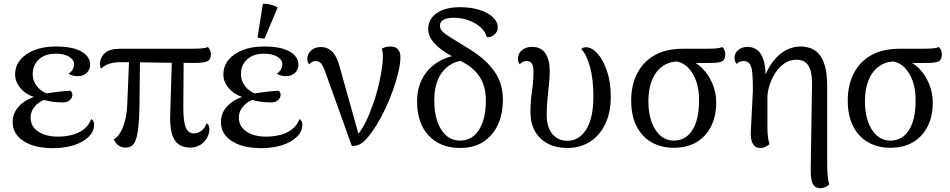

<svg xmlns="http://www.w3.org/2000/svg" viewBox="-20 -769 5029 1016"><path d="M261 15Q162 15 104.5 -22.5Q47 -60 47 -123Q47 -172 82 -208.5Q117 -245 179 -262L184 -250Q129 -260 94.5 -296Q60 -332 60 -374Q60 -419 87 -452Q114 -485 162.5 -504Q211 -523 275 -523Q364 -523 410.5 -496.5Q457 -470 457 -427Q457 -400 438.5 -383Q420 -366 392 -366Q377 -366 364 -369.5Q351 -373 343 -379Q359 -390 365.5 -403Q372 -416 372 -429Q372 -453 345.5 -469Q319 -485 276 -485Q219 -485 186 -455Q153 -425 153 -376Q153 -340 176.5 -311Q200 -282 237 -271V-247Q195 -239 168.5 -210.5Q142 -182 142 -147Q142 -100 182 -73Q222 -46 286 -46Q325 -46 360.5 -55Q396 -64 423 -84.5Q450 -105 463 -139Q471 -134 474.5 -126.5Q478 -119 478 -110Q478 -73 448.5 -44.5Q419 -16 370 -0.5Q321 15 261 15ZM312 -227Q282 -227 255.5 -231Q229 -235 207 -242L218 -274Q252 -279 285 -283Q318 -287 353 -289Q363 -279 363 -268Q363 -252 350 -239.5Q337 -227 312 -227Z M986 12Q926 12 901 -33.5Q876 -79 881 -177L890 -469H952L950 -201Q950 -126 963 -94.5Q976 -63 1006 -63Q1026 -63 1044.5 -76Q1063 -89 1073 -116Q1081 -113 1084.5 -104.5Q1088 -96 1088 -86Q1088 -62 1075.5 -39.5Q1063 -17 1040 -2.5Q1017 12 986 12ZM643 12Q603 12 582 -31Q600 -41 614.5 -64Q629 -87 639.5 -123.5Q650 -160 653 -208L664 -473H721L718 -209Q717 -139 712 -95.5Q707 -52 698.5 -28.5Q690 -5 676 3.5Q662 12 643 12ZM515 -406Q509 -415 509 -427Q509 -464 534.5 -487.5Q560 -511 613 -511H984Q1027 -511 1048 -513Q1069 -515 1080 -520Q1086 -515 1091 -504Q1096 -493 1096 -481Q1096 -454 1077 -445Q1058 -436 1012 -436Q961 -436 907.5 -436.5Q854 -437 802.5 -438Q751 -439 703.5 -439.5Q656 -440 618 -440Q587 -440 561 -432.5Q535 -425 515 -406Z M1363 15Q1264 15 1206.5 -22.5Q1149 -60 1149 -123Q1149 -172 1184 -208.5Q1219 -245 1281 -262L1286 -250Q1231 -260 1196.5 -296Q1162 -332 1162 -374Q1162 -419 1189 -452Q1216 -485 1264.5 -504Q1313 -523 1377 -523Q1466 -523 1512.5 -496.5Q1559 -470 1559 -427Q1559 -400 1540.5 -383Q1522 -366 1494 -366Q1479 -366 1466 -369.5Q1453 -373 1445 -379Q1461 -390 1467.5 -403Q1474 -416 1474 -429Q1474 -453 1447.5 -469Q1421 -485 1378 -485Q1321 -485 1288 -455Q1255 -425 1255 -376Q1255 -340 1278.5 -311Q1302 -282 1339 -271V-247Q1297 -239 1270.5 -210.5Q1244 -182 1244 -147Q1244 -100 1284 -73Q1324 -46 1388 -46Q1427 -46 1462.5 -55Q1498 -64 1525 -84.5Q1552 -105 1565 -139Q1573 -134 1576.5 -126.5Q1580 -119 1580 -110Q1580 -73 1550.5 -44.5Q1521 -16 1472 -0.5Q1423 15 1363 15ZM1414 -227Q1384 -227 1357.5 -231Q1331 -235 1309 -242L1320 -274Q1354 -279 1387 -283Q1420 -287 1455 -289Q1465 -279 1465 -268Q1465 -252 1452 -239.5Q1439 -227 1414 -227ZM1380 -565Q1371 -565 1359.5 -566.5Q1348 -568 1343 -572L1371 -749Q1391 -750 1414 -744Q1437 -738 1449 -729Z M1842 4 1701 -389Q1690 -420 1679 -433Q1668 -446 1651 -446Q1639 -446 1630.5 -440.5Q1622 -435 1616 -428Q1612 -433 1609 -440.5Q1606 -448 1606 -459Q1606 -481 1625 -500.5Q1644 -520 1678 -520Q1716 -520 1741 -492.5Q1766 -465 1782 -399L1883 -39L1858 -45Q1872 -54 1887.5 -76Q1903 -98 1919 -131Q1935 -164 1949 -205Q1966 -248 1978.5 -297Q1991 -346 1998.5 -391.5Q2006 -437 2006 -467Q2006 -483 2004.5 -494.5Q2003 -506 2000 -511Q2008 -516 2020.5 -519.5Q2033 -523 2047 -523Q2073 -523 2086 -507.5Q2099 -492 2099 -468Q2099 -434 2088 -387.5Q2077 -341 2059 -290.5Q2041 -240 2018.5 -192.5Q1996 -145 1973 -108Q1948 -68 1927 -43Q1906 -18 1886.5 -7Q1867 4 1842 4Z M2415 14Q2309 14 2248 -52Q2187 -118 2187 -233Q2187 -307 2220.5 -363Q2254 -419 2313.5 -450Q2373 -481 2452 -480L2473 -451Q2412 -454 2368.5 -429.5Q2325 -405 2301.5 -356.5Q2278 -308 2278 -239Q2278 -141 2315 -83Q2352 -25 2415 -25Q2478 -25 2514.5 -82Q2551 -139 2551 -236Q2551 -309 2521 -358Q2491 -407 2432 -439L2362 -477Q2305 -509 2275.5 -543.5Q2246 -578 2246 -615Q2246 -668 2291 -699.5Q2336 -731 2415 -731Q2471 -731 2516 -717Q2561 -703 2587.5 -678.5Q2614 -654 2614 -624Q2614 -602 2597 -586.5Q2580 -571 2556 -572Q2548 -603 2521.5 -626Q2495 -649 2458 -662Q2421 -675 2380 -675Q2346 -675 2327 -664.5Q2308 -654 2308 -633Q2308 -615 2322.5 -601Q2337 -587 2372 -566L2474 -503Q2553 -453 2597 -390Q2641 -327 2641 -244Q2641 -164 2613.5 -106.5Q2586 -49 2536 -17.5Q2486 14 2415 14Z M2982 14Q2923 14 2879 -9Q2835 -32 2811 -74.5Q2787 -117 2787 -174Q2787 -232 2795 -286Q2803 -340 2803 -389Q2803 -417 2795 -431.5Q2787 -446 2766 -446Q2754 -446 2745.5 -441Q2737 -436 2730 -429Q2721 -442 2721 -458Q2721 -487 2742.5 -504Q2764 -521 2795 -521Q2843 -521 2866 -486.5Q2889 -452 2889 -393Q2889 -362 2885 -324Q2881 -286 2877 -244.5Q2873 -203 2873 -162Q2873 -96 2903 -60Q2933 -24 2982 -24Q3045 -24 3082.5 -84.5Q3120 -145 3120 -259Q3120 -351 3101.5 -417Q3083 -483 3056 -509Q3064 -519 3081 -519Q3112 -519 3142 -485.5Q3172 -452 3192 -393Q3212 -334 3212 -257Q3212 -174 3183 -113Q3154 -52 3102 -19Q3050 14 2982 14Z M3546 13Q3479 13 3428 -16Q3377 -45 3348.5 -101Q3320 -157 3320 -237Q3320 -318 3351.5 -380Q3383 -442 3443.5 -476.5Q3504 -511 3594 -511H3711Q3751 -511 3771 -513Q3791 -515 3802 -520Q3808 -515 3813 -505Q3818 -495 3818 -482Q3818 -453 3801 -444.5Q3784 -436 3744 -436L3624 -435L3571 -444Q3520 -444 3483.5 -416.5Q3447 -389 3429 -342Q3411 -295 3411 -234Q3411 -169 3428.5 -122Q3446 -75 3476 -50Q3506 -25 3545 -25Q3608 -25 3643.5 -80Q3679 -135 3679 -235Q3680 -293 3664.5 -338Q3649 -383 3621.5 -411Q3594 -439 3555 -445L3617 -452Q3660 -443 3694.5 -409.5Q3729 -376 3749.5 -327.5Q3770 -279 3770 -226Q3770 -156 3743.5 -102Q3717 -48 3667 -17.5Q3617 13 3546 13Z M4320 227Q4299 227 4288 214Q4277 201 4273.5 180Q4270 159 4270 133L4277 -326Q4277 -369 4269 -396.5Q4261 -424 4243 -438.5Q4225 -453 4195 -453Q4158 -453 4129.5 -432.5Q4101 -412 4081.5 -381Q4062 -350 4051.5 -316Q4041 -282 4041 -254V-95Q4041 -63 4044 -42.5Q4047 -22 4052 -6Q4043 1 4031 7.5Q4019 14 4002 14Q3976 14 3963.5 -8.5Q3951 -31 3953 -71L3964 -289Q3964 -341 3961.5 -376Q3959 -411 3949 -428.5Q3939 -446 3915 -446Q3902 -446 3893 -441.5Q3884 -437 3878 -430Q3873 -436 3870 -445.5Q3867 -455 3867 -464Q3867 -489 3887 -505Q3907 -521 3936 -521Q3965 -521 3987.5 -504Q4010 -487 4022 -446Q4034 -405 4031 -330L4016 -335Q4038 -402 4070 -443Q4102 -484 4139.5 -503.5Q4177 -523 4216 -523Q4242 -523 4267.5 -514.5Q4293 -506 4313 -484Q4333 -462 4345 -421Q4357 -380 4357 -316V64Q4357 88 4357.5 115.5Q4358 143 4360.5 167.5Q4363 192 4368 207Q4363 213 4349.5 220Q4336 227 4320 227Z M4692 13Q4625 13 4574 -16Q4523 -45 4494.5 -101Q4466 -157 4466 -237Q4466 -318 4497.5 -380Q4529 -442 4589.5 -476.5Q4650 -511 4740 -511H4857Q4897 -511 4917 -513Q4937 -515 4948 -520Q4954 -515 4959 -505Q4964 -495 4964 -482Q4964 -453 4947 -444.5Q4930 -436 4890 -436L4770 -435L4717 -444Q4666 -444 4629.5 -416.5Q4593 -389 4575 -342Q4557 -295 4557 -234Q4557 -169 4574.5 -122Q4592 -75 4622 -50Q4652 -25 4691 -25Q4754 -25 4789.5 -80Q4825 -135 4825 -235Q4826 -293 4810.5 -338Q4795 -383 4767.5 -411Q4740 -439 4701 -445L4763 -452Q4806 -443 4840.5 -409.5Q4875 -376 4895.5 -327.5Q4916 -279 4916 -226Q4916 -156 4889.5 -102Q4863 -48 4813 -17.5Q4763 13 4692 13Z"/></svg>

Font: Arima Thin Medium
Style: Regular
Weight: 500
Version: Version 1.100